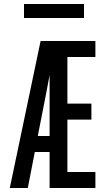

<svg xmlns="http://www.w3.org/2000/svg" viewBox="-20 -940 540 960"><path d="M29 0 183 -735H260Q249 -674 237 -612.5Q225 -551 214 -490L169 -260H228V-180H154L119 0ZM228 0V-735H457V-655H317V-422H437V-342H317V-80H457V0ZM100 -850V-920H400V-850Z"/></svg>

Font: Iosevka Term Medium
Style: Regular
Weight: 500
Monospace: yes
Designer: Belleve Invis
Foundry: Belleve Invis
Version: Version 26.3.1